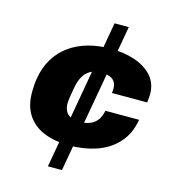

<svg xmlns="http://www.w3.org/2000/svg" viewBox="-120 -853 906 1017"><g transform="rotate(15 333.5 -344.5)"><path d="M237 67 382 -756H460L314 67ZM319 -69Q237 -69 177.5 -93.5Q118 -118 86 -167.5Q54 -217 54 -291Q54 -311 55.5 -330.5Q57 -350 60 -368Q71 -432 100.5 -479.5Q130 -527 174.5 -558.5Q219 -590 275 -605.5Q331 -621 396 -621Q472 -621 531.5 -600.5Q591 -580 626 -540.5Q661 -501 661 -442Q661 -432 660 -420Q659 -408 657 -396H464Q465 -402 465.5 -408Q466 -414 466 -419Q466 -442 456.5 -457Q447 -472 428 -479Q409 -486 382 -486Q347 -486 323 -472.5Q299 -459 284.5 -433.5Q270 -408 264 -373Q258 -339 255 -321Q252 -303 251.5 -295.5Q251 -288 251 -283Q251 -258 260 -240.5Q269 -223 288 -213.5Q307 -204 337 -204Q370 -204 394 -213.5Q418 -223 433.5 -243.5Q449 -264 455 -296H640Q626 -216 579.5 -165.5Q533 -115 465 -92Q397 -69 319 -69Z"/></g></svg>

Font: Archivo SemiBold Black
Style: Italic
Weight: 900
Italic angle: -10°
Version: Version 2.001